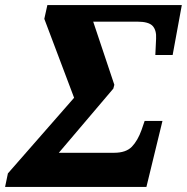

<svg xmlns="http://www.w3.org/2000/svg" viewBox="-62 -734 734 754"><path d="M-42 0 -31 -53 229 -350 112 -660 124 -714H652L616 -518H548L551 -582Q553 -615 537.5 -632Q522 -649 477 -649H304L387 -401L383 -386L169 -134H386Q433 -134 456 -158Q479 -182 494 -224L506 -259H576L513 0Z"/></svg>

Font: Noto Serif SemiCondensed ExtraBold
Style: Italic
Weight: 800
Width: 4
Italic angle: -12°
Designer: Monotype Design Team
Foundry: Monotype Imaging Inc.
Version: Version 2.014; ttfautohint (v1.8.4.7-5d5b)